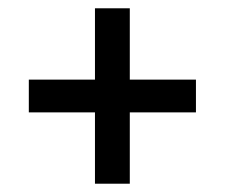

<svg xmlns="http://www.w3.org/2000/svg" viewBox="-20 -542 542 463"><path d="M293 -99H209V-522H293ZM49.5 -271V-350H452.5V-271Z"/></svg>

Font: Anek Tamil Medium Medium
Style: Regular
Weight: 500
Version: Version 1.003